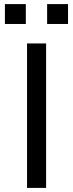

<svg xmlns="http://www.w3.org/2000/svg" viewBox="-20 -917 357 937"><path d="M112 0V-705H205V0ZM210 -800V-897H312V-800ZM4 -800V-897H106V-800Z"/></svg>

Font: Nunito Sans 6pt
Style: Regular
Weight: 400
Version: Version 3.101;gftools[0.9.27]